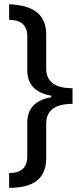

<svg xmlns="http://www.w3.org/2000/svg" viewBox="-20 -735 395 911"><path d="M109.4 -152.3Q109.4 -253.9 222.7 -273.4V-281.2Q109.4 -300.8 109.4 -402.3V-562.5Q109.4 -601.6 87.9 -621.1Q66.4 -640.6 23.4 -640.6V-714.8Q113.3 -710.9 156.2 -675.8Q199.2 -640.6 199.2 -570.3V-410.2Q199.2 -363.3 230.5 -339.8Q261.7 -316.4 324.2 -316.4V-242.2Q261.7 -242.2 230.5 -218.8Q199.2 -195.3 199.2 -148.4V15.6Q199.2 85.9 156.2 121.1Q113.3 156.2 23.4 156.2V85.9Q66.4 85.9 87.9 66.4Q109.4 46.9 109.4 7.8Z"/></svg>

Font: Droid Sans Fallback
Style: Regular
Weight: 400
Designer: Steve Matteson
Foundry: Ascender Corporation
Version: 3.00 (Khmer version)